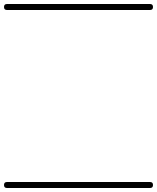

<svg xmlns="http://www.w3.org/2000/svg" viewBox="-35 -575 785 960"><path d="M0 -555Q179 -555 357.5 -555Q536 -555 715 -555Q730 -555 730 -540Q730 -525 715 -525Q536 -525 357.5 -525Q179 -525 0 -525Q-15 -525 -15 -540Q-15 -555 0 -555ZM0 335Q179 335 357.5 335Q536 335 715 335Q730 335 730 350Q730 365 715 365Q536 365 357.5 365Q179 365 0 365Q-15 365 -15 350Q-15 335 0 335Z"/></svg>

Font: FRB American Cursive Just Guidelines
Style: Italic
Weight: 400
Italic angle: -25°
Version: Version 2.0;Modular Font Editor K font №1